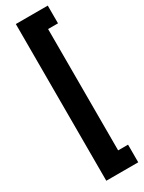

<svg xmlns="http://www.w3.org/2000/svg" viewBox="-258 -860 795 1058"><g transform="rotate(-30 139.5 -331.5)"><path d="M272 -716.8H209V55.2H272V167.5H68.8V-829.6H272Z"/></g></svg>

Font: Vazirmatn FD ExtraBold
Style: Regular
Weight: 800
Designer: Saber Rastikerdar
Foundry: Saber Rastikerdar
Version: Version 33.003